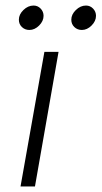

<svg xmlns="http://www.w3.org/2000/svg" viewBox="-20 -672 366 692"><path d="M140 -485H191L106 0H54ZM48 -601Q48 -620 64.5 -636Q81 -652 101 -652Q116 -652 126.5 -641Q137 -630 137 -615Q137 -596 121 -580Q105 -564 86 -564Q70 -564 59 -574.5Q48 -585 48 -601ZM237 -601Q237 -620 253.5 -636Q270 -652 290 -652Q305 -652 315.5 -641Q326 -630 326 -615Q326 -596 310 -580Q294 -564 275 -564Q259 -564 248 -574.5Q237 -585 237 -601Z"/></svg>

Font: Niramit ExtraLight
Style: Italic
Weight: 200
Italic angle: -10°
Designer: Katatrad Aksorn Co.,Ltd.
Foundry: Cadson Demak Co.,Ltd.
Version: Version 1.000; ttfautohint (v1.6)